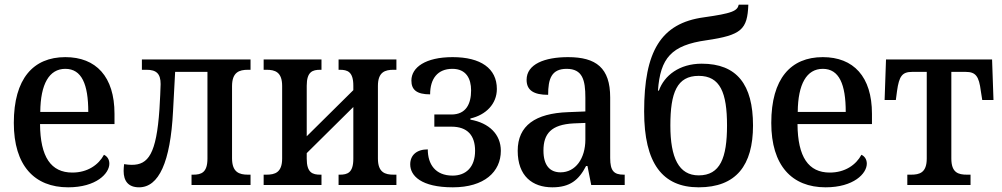

<svg xmlns="http://www.w3.org/2000/svg" viewBox="-20 -790 4281 820"><path d="M271 10C391 10 447 -49 447 -91C447 -110 437 -123 424 -129C401 -86 354 -53 289 -53C198 -53 152 -119 151 -260H469V-304C469 -463 390 -546 259 -546C122 -546 39 -454 39 -265C39 -83 127 10 271 10ZM357 -312H152C153 -431 190 -496 259 -496C329 -496 357 -430 357 -312Z M574 10C658 10 708 -97 719 -315L728 -483H866V-113C866 -53 840 -44 805 -44H798V0H1050V-44H1039C1002 -44 971 -54 971 -114V-422C971 -482 1002 -492 1039 -492H1050V-536H586V-492H606C648 -492 666 -475 666 -431C666 -409 663 -364 661 -324C648 -132 613 -86 543 -86C533 -86 522 -87 510 -89C509 -79 508 -69 508 -60C508 -18 527 10 574 10Z M1106 0H1353V-44H1348C1315 -44 1290 -52 1290 -112V-136L1489 -333V-112C1489 -52 1464 -44 1431 -44H1426V0H1673V-44H1661C1625 -44 1594 -53 1594 -113V-423C1594 -483 1625 -492 1661 -492H1673V-536H1426V-492H1431C1464 -492 1489 -484 1489 -424V-405L1290 -208V-424C1290 -484 1315 -492 1348 -492H1353V-536H1106V-492H1118C1154 -492 1185 -483 1185 -423V-113C1185 -53 1154 -44 1118 -44H1106Z M1914 10C2048 10 2119 -56 2119 -146C2119 -216 2069 -265 1989 -279V-284C2055 -299 2102 -346 2102 -410C2102 -498 2033 -546 1913 -546C1797 -546 1737 -502 1737 -446C1737 -407 1759 -387 1817 -387C1817 -454 1849 -496 1912 -496C1971 -496 1992 -454 1992 -404C1992 -346 1970 -301 1908 -301H1835V-249H1908C1976 -249 2009 -212 2009 -146C2009 -76 1970 -40 1913 -40C1839 -40 1807 -89 1807 -152C1759 -152 1732 -127 1732 -88C1732 -40 1778 10 1914 10Z M2339 10C2414 10 2452 -21 2483 -81H2489L2505 0H2648V-44H2644C2602 -44 2586 -60 2586 -115V-374C2586 -500 2526 -546 2406 -546C2306 -546 2229 -516 2229 -449C2229 -404 2260 -385 2321 -385C2321 -453 2335 -496 2400 -496C2468 -496 2480 -448 2480 -373V-314L2406 -311C2267 -306 2191 -254 2191 -146C2191 -38 2254 10 2339 10ZM2374 -54C2329 -54 2301 -83 2301 -147C2301 -219 2334 -258 2430 -263L2480 -265V-194C2480 -113 2438 -54 2374 -54Z M2964 10C3124 10 3196 -84 3196 -254C3196 -429 3127 -518 2977 -518C2882 -518 2817 -468 2794 -403H2790C2800 -542 2847 -597 2997 -618C3147 -640 3172 -664 3176 -770H3135C3129 -743 3107 -733 2986 -716C2802 -691 2731 -570 2731 -314C2731 -93 2809 10 2964 10ZM2964 -41C2879 -41 2843 -116 2843 -254C2843 -394 2871 -466 2964 -466C3056 -466 3085 -394 3085 -254C3085 -116 3056 -41 2964 -41Z M3506 10C3626 10 3682 -49 3682 -91C3682 -110 3672 -123 3659 -129C3636 -86 3589 -53 3524 -53C3433 -53 3387 -119 3386 -260H3704V-304C3704 -463 3625 -546 3494 -546C3357 -546 3274 -454 3274 -265C3274 -83 3362 10 3506 10ZM3592 -312H3387C3388 -431 3425 -496 3494 -496C3564 -496 3592 -430 3592 -312Z M3855 0H4125V-44H4110C4073 -44 4043 -52 4043 -113V-483H4104C4147 -483 4161 -465 4169 -401L4175 -363H4223L4217 -536H3764L3758 -363H3806L3811 -401C3820 -465 3833 -483 3876 -483H3938V-113C3938 -52 3907 -44 3871 -44H3855Z"/></svg>

Font: Noto Serif SemiCondensed Medium
Style: Regular
Weight: 500
Width: 4
Designer: Monotype Design Team
Foundry: Monotype Imaging Inc.
Version: Version 2.014